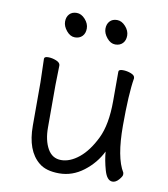

<svg xmlns="http://www.w3.org/2000/svg" viewBox="-81 -770 752 857"><g transform="rotate(10 295.0 -341.5)"><path d="M485 13Q460 13 447.5 -31Q435 -75 432 -114Q405 -59 354.5 -20.5Q304 18 244 18Q184 18 152 -9Q92 -58 92 -171V-368L89 -474Q89 -484 107 -484Q125 -484 143.5 -476.5Q162 -469 162 -456L160 -368V-175Q160 -117 181 -79.5Q202 -42 242.5 -42Q283 -42 323.5 -75Q364 -108 395 -171.5Q426 -235 426 -342V-475Q426 -485 445 -485Q464 -485 482 -478Q500 -471 500 -459V-457Q488 -385 488 -241Q488 -97 526 -35Q527 -33 527 -25.5Q527 -18 513.5 -2.5Q500 13 485 13ZM241.5 -605Q229 -592 208 -592Q187 -592 170 -612.5Q153 -633 153 -654Q153 -675 165 -688Q177 -701 198 -701Q219 -701 236.5 -681.5Q254 -662 254 -640Q254 -618 241.5 -605ZM424.5 -605Q412 -592 391 -592Q370 -592 353 -612.5Q336 -633 336 -654Q336 -675 348 -688Q360 -701 381 -701Q402 -701 419.5 -681.5Q437 -662 437 -640Q437 -618 424.5 -605Z"/></g></svg>

Font: LXGW WenKai TC
Style: Regular
Weight: 400
Designer: LXGW / Fontworks Inc.
Foundry: LXGW / Fontworks Inc.
Version: Version 1.330